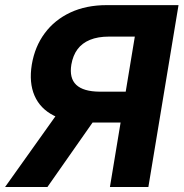

<svg xmlns="http://www.w3.org/2000/svg" viewBox="-32 -748 734 768"><path d="M561.5 0H407.7L507.3 -601.6H403.8Q359.4 -601.6 327.9 -588.6Q296.4 -575.7 278.1 -551Q259.8 -526.4 253.4 -489.7Q244.6 -435.5 272.9 -408.7Q301.3 -381.8 366.7 -381.3H533.7L513.2 -257.8H321.3Q238.3 -257.8 183.6 -285.4Q128.9 -313 106.2 -365.2Q83.5 -417.5 95.2 -489.7Q107.4 -562 147 -615.2Q186.5 -668.5 249.5 -698Q312.5 -727.5 395 -727.5H682.1ZM224.1 -331.1H389.6L157.7 0H-11.7Z"/></svg>

Font: Inter Tight
Style: Bold Italic
Weight: 700
Italic angle: -9.39999°
Designer: Rasmus Andersson
Foundry: rsms
Version: Version 3.004